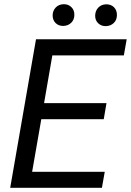

<svg xmlns="http://www.w3.org/2000/svg" viewBox="-20 -899 626 919"><path d="M476.6 -328.6H177.7L133.8 -76.7H481.4L467.8 0H28.8L152.3 -710.9H586.4L572.8 -633.8H230.5L190.9 -405.3H489.7ZM231.9 -825.7Q232.4 -848.1 246.6 -863Q260.7 -877.9 284.2 -878.9Q306.6 -879.4 321.5 -865Q336.4 -850.6 335.9 -827.6Q335.9 -805.2 321.3 -790.5Q306.6 -775.9 283.7 -774.9Q260.7 -774.4 246.3 -788.6Q231.9 -802.7 231.9 -825.7ZM435.5 -824.7Q436 -847.2 450.2 -862.3Q464.4 -877.4 487.3 -878.4Q510.7 -878.9 525.4 -864.5Q540 -850.1 539.6 -826.7Q539.6 -803.7 524.9 -789.3Q510.3 -774.9 487.3 -773.9Q464.8 -773.4 450 -787.6Q435.1 -801.8 435.5 -824.7Z"/></svg>

Font: TypoPRO Roboto
Style: Italic
Weight: 400
Italic angle: -12°
Designer: Google
Version: Version 2.136; 2016